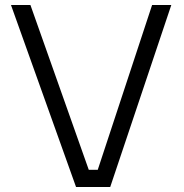

<svg xmlns="http://www.w3.org/2000/svg" viewBox="-20 -750 739 770"><path d="M24 -730H102L336 -69H372L590 -730H667L422 0H285Z"/></svg>

Font: Sora-SIA Light
Style: Regular
Weight: 300
Designer: Jonathan Barnbrook, Julián Moncada
Foundry: Barnbrook Fonts
Version: Version 2.000